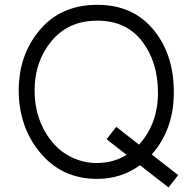

<svg xmlns="http://www.w3.org/2000/svg" viewBox="-20 -748 818 816"><path d="M574.7 -45.9Q495.1 12.2 394 12.2Q239.3 12.7 145.5 -105.5Q59.6 -213.9 59.6 -364.3Q59.6 -514.6 149.4 -621.1Q239.3 -727.5 394 -727.5Q548.8 -727.5 636.7 -616.2Q718.8 -513.2 718.8 -355.7Q718.8 -198.2 625 -91.3L737.3 -3.9L696.3 48.8ZM570.8 -133.3Q651.4 -222.7 651.4 -353.5Q651.4 -484.4 584 -572.3Q516.6 -660.2 393.6 -660.2Q270.5 -660.2 198.7 -573.2Q127 -486.3 127 -363.8Q127 -241.2 195.8 -151.9Q242.2 -91.8 314.5 -67.4Q350.6 -55.2 389.6 -55.2Q462.4 -55.2 518.1 -89.8L433.1 -156.2L474.1 -209Z"/></svg>

Font: AnjaliOldLipi
Style: Regular
Weight: 400
Designer: Kevin & Siji
Foundry: Core : Kevin & Siji
Modification : Hiran Venugopalan
Opentype mlm2 support: Rajeesh Nambiar
New Feature Table : Santhosh
Version: Version 7.1.0+20221109